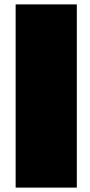

<svg xmlns="http://www.w3.org/2000/svg" viewBox="-20 -855 411 875"><path d="M330.1 0H51.3V-835H330.1Z"/></svg>

Font: Coda ExtraBold
Style: Regular
Weight: 800
Version: Version 2.001; ttfautohint (v0.8) -r 50 -G 200 -x